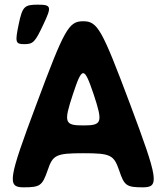

<svg xmlns="http://www.w3.org/2000/svg" viewBox="-20 -802 712 822"><path d="M490 -73C512 -7 521 0 592 0C663 0 658 -33 537 -356C416 -678 398 -711 336 -711C274 -711 256 -678 136 -356C15 -33 10 0 81 0C152 0 161 -7 184 -73C206 -139 220 -146 337 -146C453 -146 467 -139 490 -73ZM292 -398C332 -519 340 -519 381 -398C421 -277 417 -265 337 -265C256 -265 252 -277 292 -398ZM60 -698C44 -621 46 -613 84 -613C122 -613 130 -621 166 -698C202 -774 200 -782 142 -782C84 -782 76 -774 60 -698Z"/></svg>

Font: Asimov Print
Style: A
Weight: 500
Designer: Google
Version: Version 2.000980: 2014